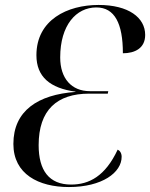

<svg xmlns="http://www.w3.org/2000/svg" viewBox="-20 -744 606 775"><path d="M258 11C393 11 471 -48 471 -111C471 -126 464 -136 455 -140C405 -33 340 1 267 1C178 1 136 -56 136 -158C136 -300 210 -366 340 -366H415L417 -376H343C268 -376 223 -428 223 -512C223 -642 287 -714 369 -714C443 -714 476 -649 476 -529C524 -529 566 -549 566 -603C566 -673 499 -724 378 -724C252 -724 127 -664 127 -521C127 -434 182 -388 285 -374V-373C133 -362 34 -297 34 -163C34 -41 136 11 258 11Z"/></svg>

Font: Noto Serif Display SemiCondensed
Style: Italic
Weight: 400
Width: 4
Italic angle: -12°
Designer: Monotype Design Team
Foundry: Monotype Imaging Inc.
Version: Version 2.009